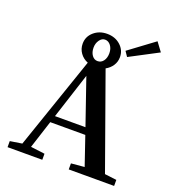

<svg xmlns="http://www.w3.org/2000/svg" viewBox="-152 -975 991 1093"><g transform="rotate(20 344.0 -429.0)"><path d="M481.9 -714.8 461.4 -745.1 614.3 -858.4 653.8 -805.2ZM18.1 0V-36.6L90.3 -47.9L282.7 -607.9Q253.4 -619.6 235.8 -644.3Q218.3 -668.9 218.3 -700.2Q218.3 -743.2 251 -771.7Q283.7 -800.3 331.1 -800.3Q379.9 -800.3 412.1 -771.2Q444.3 -742.2 444.3 -700.2Q444.3 -671.9 429.4 -648.9Q414.6 -626 389.2 -612.3L591.8 -45.4L663.6 -36.6V0H388.7V-36.6L469.2 -43.9L410.2 -216.8H197.8L143.1 -47.4L228.5 -36.6V0ZM331.1 -635.3Q353 -635.3 366.5 -653.6Q379.9 -671.9 379.9 -700.2Q379.9 -728 365.7 -746.6Q351.6 -765.1 331.1 -765.1Q311.5 -765.1 297.9 -745.6Q284.2 -726.1 284.2 -700.2Q284.2 -671.9 297.6 -653.6Q311 -635.3 331.1 -635.3ZM300.8 -534.7 211.4 -258.3H396Z"/></g></svg>

Font: Elstob 8pt Medium
Style: Regular
Weight: 500
Designer: Peter S. Baker
Version: Version 1.015